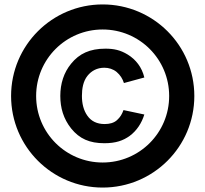

<svg xmlns="http://www.w3.org/2000/svg" viewBox="-20 -787 926 866"><path d="M443 59C671.5 59 856.5 -125.5 856.5 -354C856.5 -582.5 671.5 -767 443 -767C215 -767 30 -582.5 30 -354C30 -125.5 215 59 443 59ZM143 -354C143 -520 277 -654 443 -654C609 -654 743 -520 743 -354C743 -188 609 -54 443 -54C277 -54 143 -188 143 -354ZM252 -354.5C252 -300.5 266 -251.5 301 -207.5C338.5 -161 384 -141 451 -141C501.5 -141 535.5 -152.5 565.5 -174.5C596.5 -197.5 619 -231.5 631 -270.5L537 -290.5C530.5 -272.5 523 -259 507.5 -245C494 -233 475.5 -227.5 452 -227.5C417 -227.5 391.5 -240.5 374.5 -264.5C356.5 -289.5 349.5 -321 349.5 -354.5C349.5 -387 355 -420.5 374.5 -445C392.5 -467.5 418 -481.5 450.5 -481.5C470.5 -481.5 490 -475.5 506 -462.5C522.5 -448.5 533 -431.5 539 -412.5L631 -437.5C620 -484 592.5 -518.5 556 -541C522.5 -561.5 493 -567.5 455.5 -567.5C385 -567.5 337.5 -545 301 -500C268 -460 252 -410 252 -354.5Z"/></svg>

Font: Manrope
Style: Bold
Weight: 700
Designer: Mikhail Sharanda
Foundry: Mikhail Sharanda
Version: Version 4.505;FEAKit 1.0